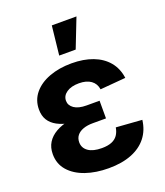

<svg xmlns="http://www.w3.org/2000/svg" viewBox="-139 -842 814 947"><g transform="rotate(-20 268.0 -369.0)"><path d="M268.6 10.7Q201.7 10.7 147.9 -7.8Q94.2 -26.4 63 -62Q31.7 -97.7 31.7 -148.4Q31.7 -183.6 47.6 -209.2Q63.5 -234.9 93.3 -252Q123 -269 164.1 -277.3Q205.1 -285.6 255.4 -285.6H338.9V-225.1H269.5Q240.2 -225.1 218.8 -217.3Q197.3 -209.5 185.8 -194.8Q174.3 -180.2 174.3 -159.2Q174.3 -129.4 199.2 -111.8Q224.1 -94.2 270.5 -94.2Q301.3 -94.2 321.8 -102.5Q342.3 -110.8 353.8 -127.2Q365.2 -143.6 369.1 -167L504.9 -157.2Q498.5 -104.5 469 -66.9Q439.5 -29.3 388.9 -9.3Q338.4 10.7 268.6 10.7ZM259.8 -256.3Q207.5 -256.3 167.2 -263.4Q127 -270.5 99.1 -285.4Q71.3 -300.3 57.1 -323.5Q43 -346.7 43 -378.9Q43 -428.2 72.8 -464.1Q102.5 -500 154.3 -519.3Q206.1 -538.6 271.5 -538.6Q334.5 -538.6 382.6 -520.3Q430.7 -502 460.2 -466.8Q489.7 -431.6 496.6 -380.4L362.8 -369.1Q358.4 -399.9 335 -416.7Q311.5 -433.6 272 -433.6Q231.4 -433.6 207.3 -417Q183.1 -400.4 183.1 -374Q183.1 -349.6 205.8 -333.7Q228.5 -317.9 271 -317.9H338.9V-256.3ZM228 -595.2 244.6 -747.6H374L314.5 -595.2Z"/></g></svg>

Font: Inter 24pt
Style: Bold
Weight: 700
Designer: Rasmus Andersson
Foundry: rsms
Version: Version 4.001;git-66647c0bb